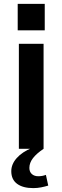

<svg xmlns="http://www.w3.org/2000/svg" viewBox="-20 -765 321 987"><path d="M204 -540V0H77V-540ZM210 -745V-609H71V-745ZM151 202Q98 202 68 180Q38 158 38 115Q38 79 66 47.5Q94 16 145 -5L204 0Q168 24 149.5 48Q131 72 131 98Q131 118 143.5 129.5Q156 141 177 141Q197 141 216 134L228 189Q212 194 192 198Q172 202 151 202Z"/></svg>

Font: Pathway Extreme 12pt SemiBold
Style: Regular
Weight: 600
Version: Version 1.001;gftools[0.9.26]